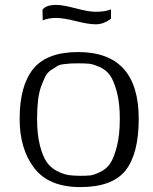

<svg xmlns="http://www.w3.org/2000/svg" viewBox="-20 -745 625 782"><path d="M131 -261Q131 -198 142.5 -153Q154 -108 170.5 -84.5Q187 -61 213 -48Q239 -35 259 -32Q279 -29 307 -29Q332 -29 347 -30.5Q362 -32 388 -44.5Q414 -57 429 -79.5Q444 -102 456 -148.5Q468 -195 468 -261Q468 -325 456 -370Q444 -415 428.5 -437.5Q413 -460 386 -472Q359 -484 342.5 -485.5Q326 -487 298 -487Q279 -487 270 -486.5Q261 -486 242 -484Q223 -482 213.5 -476Q204 -470 188.5 -460Q173 -450 164.5 -433Q156 -416 147.5 -393Q139 -370 135 -336.5Q131 -303 131 -261ZM298 -533Q545 -533 545 -261Q545 -119 491.5 -51Q438 17 307 17Q179 17 119.5 -60.5Q60 -138 60 -261Q60 -396 115.5 -464.5Q171 -533 298 -533ZM154 -662 153 -705Q166 -725 210 -725Q236 -725 288.5 -711Q341 -697 369 -697Q409 -697 432 -707V-669Q403 -646 370 -646Q340 -646 289 -659Q238 -672 208 -672Q178 -672 154 -662Z"/></svg>

Font: Afta serif
Style: Regular
Weight: 400
Designer: parq.ink
Foundry: Oriol Esparraguera Font
Version: Version 1.000